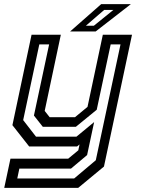

<svg xmlns="http://www.w3.org/2000/svg" viewBox="-40 -708 685 928"><path d="M101 0 20 -103 112.5 -540H254L176 -172L200 -141.5H322.5L383 -191.5L457 -540H598L462.5 97L338 200H-19.5L10.5 59H289.5L338.5 18.5L344.5 -10L332.5 0ZM43.5 154.5H318.5L423 66.5L542.5 -493.5H495L427.5 -177.5L326.5 -95H167L124 -149.5L197.5 -493.5H150L72 -127.5L134 -47.5H329.5L415 -118L381 41.5L303 107H53.5ZM299 -556 449 -688H592.5L422.5 -556ZM375 -583.5H413.5L508 -660H463.5Z"/></svg>

Font: Tourney Medium
Style: Italic
Weight: 500
Italic angle: -12°
Version: Version 1.015